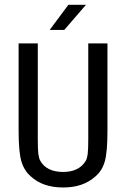

<svg xmlns="http://www.w3.org/2000/svg" viewBox="-20 -790 540 821"><path d="M59.6 -231.4V-604.5H141.6V-194.3Q141.6 -150.4 144 -131.3Q146.5 -112.3 152.3 -102.5Q165 -79.1 189.9 -66.9Q214.8 -54.7 250 -54.7Q284.2 -54.7 308.6 -66.9Q333 -79.1 346.7 -102.5Q352.5 -112.3 355 -131.3Q357.4 -150.4 357.4 -193.4V-604.5H439.5V-231.4Q439.5 -139.6 428.2 -100.1Q417 -60.5 388.7 -36.1Q361.3 -11.7 327.1 0Q293 11.7 250 11.7Q207 11.7 172.4 0Q137.7 -11.7 111.3 -36.1Q83 -60.5 71.3 -100.6Q59.6 -140.6 59.6 -231.4ZM272.5 -769.5H347.7L254.9 -662.1H192.4Z"/></svg>

Font: BabelStone Shapes
Style: Regular
Weight: 400
Designer: Andrew West
Foundry: BabelStone
Version: Version 15.0.0 September 13, 2022